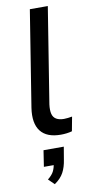

<svg xmlns="http://www.w3.org/2000/svg" viewBox="-106 -747 518 1063"><g transform="rotate(-10 153.0 -216.0)"><path d="M193 9Q114 9 79.5 -35.5Q45 -80 58 -166L144 -705H245L159 -167Q155 -135 160 -114.5Q165 -94 181.5 -84Q198 -74 225 -74Q236 -74 247.5 -75.5Q259 -77 271 -79L256 1Q242 5 225.5 7Q209 9 193 9ZM112 273 79 241Q105 220 114 200.5Q123 181 127 155L148 168H69L83 77H197L185 148Q179 189 163 219Q147 249 112 273Z"/></g></svg>

Font: Nunito Sans 12pt ExtraLight 12pt SemiBold
Style: Italic
Weight: 600
Italic angle: -9°
Version: Version 3.101;gftools[0.9.27]